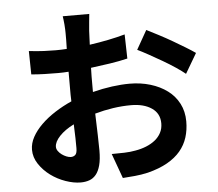

<svg xmlns="http://www.w3.org/2000/svg" viewBox="-57 -873 1114 981"><g transform="rotate(-5 500.0 -382.0)"><path d="M279 -89Q293 -89 302 -97.5Q311 -106 311 -132Q311 -151 310.5 -183Q310 -215 308 -254Q262 -231 234.5 -202Q207 -173 207 -147Q207 -136 214.5 -125.5Q222 -115 233 -107Q244 -99 256.5 -94Q269 -89 279 -89ZM420 -410Q471 -423 519.5 -429.5Q568 -436 610 -436Q667 -436 716.5 -421Q766 -406 803 -378.5Q840 -351 861 -310.5Q882 -270 882 -219Q882 -175 870 -137Q858 -99 832 -68Q806 -37 764.5 -13.5Q723 10 664 25Q629 33 596 36Q563 39 534 41L488 -86Q522 -86 553 -87Q584 -88 610 -93Q640 -98 666 -108.5Q692 -119 711.5 -134.5Q731 -150 742.5 -171.5Q754 -193 754 -220Q754 -271 713.5 -298.5Q673 -326 608 -326Q562 -326 515 -319Q468 -312 422 -299Q424 -239 425.5 -187.5Q427 -136 427 -110Q427 -64 419 -34Q411 -4 396.5 13.5Q382 31 362 38Q342 45 318 45Q282 45 240.5 30.5Q199 16 164.5 -9.5Q130 -35 107 -69.5Q84 -104 84 -143Q84 -176 101.5 -208Q119 -240 149.5 -270Q180 -300 220.5 -326Q261 -352 306 -372Q305 -389 305 -406.5Q305 -424 305 -441V-524Q291 -523 277.5 -522.5Q264 -522 252 -522Q218 -522 182 -523Q146 -524 114 -527L112 -647Q156 -642 189 -640.5Q222 -639 249 -639Q263 -639 277 -639.5Q291 -640 306 -641Q307 -667 307 -688Q307 -709 307 -722Q307 -730 306.5 -742Q306 -754 305 -766.5Q304 -779 302.5 -790.5Q301 -802 300 -809H436Q434 -795 432 -768.5Q430 -742 428 -723Q427 -706 426.5 -688.5Q426 -671 425 -652Q474 -659 521 -668.5Q568 -678 607 -689L610 -565Q568 -555 519 -547.5Q470 -540 421 -534Q420 -511 420 -489Q420 -467 420 -445ZM719 -702Q747 -688 781.5 -670Q816 -652 849.5 -632.5Q883 -613 912.5 -595Q942 -577 962 -563L902 -461Q884 -476 853.5 -496.5Q823 -517 788.5 -537Q754 -557 720.5 -575.5Q687 -594 664 -605Z"/></g></svg>

Font: SpoqaHanSans-Bold
Style: Regular
Weight: 700
Designer: [Spoqa Han Sans] Dong-huui Kim \uAE40 \uB3D9 \uD718   [Noto Sans] Ryoko NISHIZUKA \u897F \u585A \u6DBC \u5B50  (kana & i
Foundry: Spoqa (http://www.spoqa-han-sans.com)
Version: Version 2.000